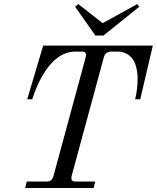

<svg xmlns="http://www.w3.org/2000/svg" viewBox="-20 -940 784 960"><path d="M448.2 0H106L113.8 -32.2H213.9Q239.7 -32.2 247.1 -59.1L408.2 -652.8Q410.2 -660.6 410.2 -665Q410.2 -682.1 391.1 -682.1H357.9Q259.8 -682.1 188.5 -555.2Q163.6 -511.2 141.1 -443.8H116.2L195.8 -711.9H744.1L681.2 -443.8H655.8Q668 -495.6 668 -543.9Q668 -577.1 661.4 -602.8Q654.8 -628.4 644.5 -643.1Q634.3 -657.7 620.4 -666.7Q606.4 -675.8 594.2 -679Q582 -682.1 568.8 -682.1H536.1Q506.8 -682.1 499 -652.8L337.9 -59.1Q336.9 -55.2 336.9 -48.8Q336.9 -32.2 356 -32.2H456.1ZM457 -762.2 356 -905.8 371.1 -919.9 493.2 -824.2 667 -919.9 675.8 -905.8 497.1 -762.2Z"/></svg>

Font: Flanker Steampunk
Style: Italic
Weight: 400
Italic angle: -12°
Designer: Alexey Kryukov, Leonardo Di Lena
Foundry: Alexey Kryukov, Leonardo Di Lena
Version: 1.210